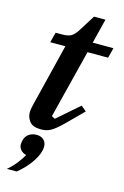

<svg xmlns="http://www.w3.org/2000/svg" viewBox="-138 -723 684 1055"><g transform="rotate(15 204.0 -196.0)"><path d="M137 12Q92 12 73.5 -11Q55 -34 55 -62Q55 -75 58 -90Q61 -105 64 -116L150 -464H64L79 -522H117Q151 -522 168.5 -533Q186 -544 203 -571L260 -662H325L290 -522H408L393 -464H276L178 -74L197 -64L321 -172L351 -147L262 -58Q240 -36 223 -22Q206 -8 192 -0.5Q178 7 164.5 9.5Q151 12 137 12ZM14 270Q40 248 62.5 220Q85 192 96 169Q76 164 64.5 150.5Q53 137 53 119Q53 112 56 98Q61 74 79.5 60.5Q98 47 124 47Q150 47 165 61.5Q180 76 180 99Q180 111 177 123Q168 159 138.5 199Q109 239 69 270H14Z"/></g></svg>

Font: IBM Plex Serif SemiBold
Style: Italic
Weight: 600
Italic angle: -14°
Designer: Mike Abbink, Paul van der Laan, Pieter van Rosmalen
Foundry: Bold Monday
Version: Version 2.5